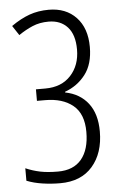

<svg xmlns="http://www.w3.org/2000/svg" viewBox="-53 -763 520 813"><g transform="rotate(-5 207.0 -357.0)"><path d="M170 11Q132 11 95 5.5Q58 0 28 -12V-65Q58 -52 89.5 -45.5Q121 -39 165 -39Q231 -39 265 -80Q299 -121 299 -196Q299 -273 255 -309Q211 -345 137 -345H102V-394H142Q211 -394 250.5 -437Q290 -480 290 -547Q290 -610 260.5 -642.5Q231 -675 180 -675Q142 -675 111.5 -662Q81 -649 52 -629L25 -670Q65 -698 102.5 -711.5Q140 -725 185 -725Q258 -725 301.5 -679Q345 -633 345 -553Q345 -480 311 -436Q277 -392 224 -373V-370Q286 -358 321 -313Q356 -268 356 -193Q356 -101 307.5 -45Q259 11 170 11Z"/></g></svg>

Font: Noto Sans Tamil ExtraCondensed Light
Style: Regular
Weight: 300
Width: 2
Designer: Jelle Bosma - Monotype Design Team
Foundry: Monotype Imaging Inc.
Version: Version 2.004; ttfautohint (v1.8.4.7-5d5b)